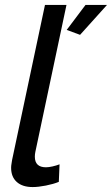

<svg xmlns="http://www.w3.org/2000/svg" viewBox="-20 -750 453 777"><path d="M112 7Q71 7 48 -13.5Q25 -34 25 -71Q25 -79 26.5 -87Q28 -95 29 -103L162 -730H249L123 -135Q122 -130 121.5 -125.5Q121 -121 121 -116Q121 -73 166 -73Q177 -73 192.5 -76.5Q208 -80 221 -85L218 -14Q196 -5 165.5 1Q135 7 112 7ZM250 -629 326 -730H413L304 -609Z"/></svg>

Font: Raleway Thin Medium
Style: Italic
Weight: 500
Italic angle: -12°
Version: Version 4.026